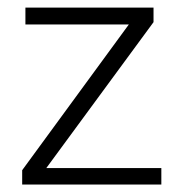

<svg xmlns="http://www.w3.org/2000/svg" viewBox="-20 -496 480 516"><path d="M413.6 -44.4V0H39.6V-38.6L326.2 -430.2H48.3V-475.6H392.6V-436.5L104.5 -44.4Z"/></svg>

Font: Yantramanav Light
Style: Regular
Weight: 300
Version: Version 1.001;PS 1.0;hotconv 1.0.72;makeotf.lib2.5.5900; ttf